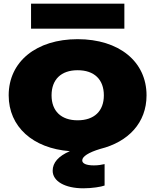

<svg xmlns="http://www.w3.org/2000/svg" viewBox="-20 -802 841 1039"><path d="M522 4C675 -34 773 -138 773 -286C773 -469 624 -590 400 -590C177 -590 27 -469 27 -286C27 -116 158 1 358 16C296 43 265 78 265 122C265 179 332 217 431 217C478 217 528 209 546 202V86C529 90 510 93 488 93C447 93 425 83 425 66C425 45 459 23 522 4ZM653 -647V-782H148V-647ZM259 -286C259 -372 311 -422 400 -422C490 -422 542 -372 542 -286C542 -201 490 -151 400 -151C311 -151 259 -201 259 -286Z"/></svg>

Font: Bounded ExtBd
Style: Regular
Weight: 800
Designer: Vlad Churkin
Version: Version 3.0